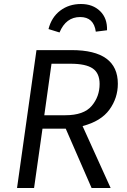

<svg xmlns="http://www.w3.org/2000/svg" viewBox="-20 -938 636 958"><path d="M392 -309 532 0H437L308 -296H192L150 0H65L162 -688H337Q568 -688 568 -520Q568 -449 526 -391Q484 -333 392 -309ZM201 -363H306Q398 -363 437.5 -409.5Q477 -456 477 -519Q477 -573 442.5 -596.5Q408 -620 332 -620H237ZM222 -793Q237 -852 280.5 -885Q324 -918 384 -918Q443 -918 479.5 -882.5Q516 -847 514 -787L458 -780Q448 -853 380 -853Q309 -853 277 -776Z"/></svg>

Font: Fira Sans Book
Style: Italic
Weight: 350
Italic angle: -8°
Designer: bBox Type GmbH & Carrois Corporate GbR & Edenspiekermann AG
Foundry: bBox Type GmbH & Carrois Corporate GbR & Edenspiekermann AG
Version: Version 4.301